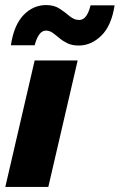

<svg xmlns="http://www.w3.org/2000/svg" viewBox="-20 -739 473 759"><path d="M287 -500 171 0H1L117 -500ZM433 -718Q421 -638 381 -598.5Q341 -559 291 -559Q265 -559 246.5 -568Q228 -577 214.5 -588.5Q201 -600 188.5 -609Q176 -618 162 -618Q146 -618 135 -602.5Q124 -587 117 -560H23Q35 -640 73 -679.5Q111 -719 163 -719Q194 -719 216 -704.5Q238 -690 255.5 -675Q273 -660 293 -660Q324 -660 338 -718Z"/></svg>

Font: Work Sans
Style: Bold Italic
Weight: 700
Italic angle: -13°
Designer: Wei Huang
Foundry: Wei Huang
Version: Version 2.010; ttfautohint (v1.8.3)